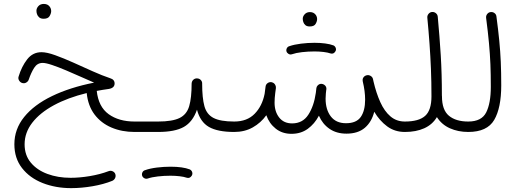

<svg xmlns="http://www.w3.org/2000/svg" viewBox="-20 -681 2695 998"><path d="M195.8 -409.7Q223.6 -409.7 267.1 -394Q310.5 -378.4 361.1 -355.7Q411.6 -333 461.7 -310.5Q511.7 -288.1 552.7 -274.4Q575.7 -267.6 575.7 -247.1Q575.7 -224.1 546.4 -218.8Q514.2 -214.4 482.9 -208.5Q491.7 -126 544.7 -87.6Q597.7 -49.3 679.2 -49.3H679.7Q690.9 -49.3 698.7 -41.3Q706.5 -33.2 706.5 -22Q706.5 -10.7 698.7 -2.9Q690.9 4.9 679.7 4.9H679.2Q613.3 4.9 559.3 -18.1Q505.4 -41 471.4 -85.9Q437.5 -130.9 430.7 -197.3Q332.5 -173.3 260 -134Q187.5 -94.7 147.7 -43.2Q107.9 8.3 107.9 69.3Q107.9 125.5 140.1 164.3Q172.4 203.1 226.6 223.1Q280.8 243.2 346.7 243.2Q393.6 243.2 446.5 234.4Q499.5 225.6 543.5 209Q554.7 204.6 564.9 209Q575.2 213.4 579.1 223.1Q583 233.9 578.6 243.9Q574.2 253.9 564 258.8Q518.1 277.3 460.7 287.1Q403.3 296.9 350.1 296.9Q268.6 296.9 201.4 270.3Q134.3 243.7 94.5 192.6Q54.7 141.6 54.7 68.8Q54.7 -9.8 105.7 -73Q156.7 -136.2 250 -181.4Q343.3 -226.6 469.2 -251.5Q439.5 -264.2 400.9 -281.5Q362.3 -298.8 323 -315.4Q283.7 -332 251.2 -343Q218.8 -354 201.7 -354Q173.8 -354 157.7 -328.6Q141.6 -303.2 129.9 -268.6Q127 -258.3 116.9 -252.2Q106.9 -246.1 95.7 -249.5Q85.4 -252.4 79.3 -262.5Q73.2 -272.5 76.7 -283.2Q92.3 -335 121.1 -372.3Q149.9 -409.7 195.8 -409.7ZM169.4 -625Q169.4 -638.2 179.7 -649.4Q189.9 -660.6 208 -660.6Q229.5 -660.6 240.2 -644Q246.1 -634.8 246.1 -624Q246.1 -611.8 238 -597.7Q230 -583.5 207 -583.5Q191.9 -583.5 183.6 -590.8Q175.3 -598.1 172.4 -607.4Q169.4 -615.7 169.4 -625Z M652.3 -22Q652.3 -33.2 660.4 -41.3Q668.5 -49.3 679.7 -49.3H801.8Q813 -49.3 821.3 -41.3Q829.6 -33.2 829.6 -22Q829.6 -10.7 821.3 -2.9Q813 4.9 801.8 4.9H679.7Q668.5 4.9 660.4 -2.9Q652.3 -10.7 652.3 -22Z M774.4 -22Q774.4 -33.2 782.5 -41.3Q790.5 -49.3 801.8 -49.3Q876 -49.3 913.3 -67.6Q950.7 -85.9 963.4 -129.2Q976.1 -172.4 976.1 -247.1Q977.1 -259.8 985.6 -267.1Q994.1 -274.4 1005.4 -273.4Q1016.6 -272.9 1024.2 -264.6Q1031.7 -256.3 1030.8 -245.1Q1030.8 -171.9 1042.5 -129.2Q1054.2 -86.4 1089.8 -67.9Q1125.5 -49.3 1197.3 -49.3H1197.8Q1209 -49.3 1216.8 -41.3Q1224.6 -33.2 1224.6 -22Q1224.6 -10.7 1216.8 -2.9Q1209 4.9 1197.8 4.9H1197.3Q1111.3 4.9 1065.9 -21.2Q1020.5 -47.4 1003.9 -110.8Q981.9 -47.4 935.5 -21.2Q889.2 4.9 801.8 4.9Q790.5 4.9 782.5 -2.9Q774.4 -10.7 774.4 -22ZM718.8 231.9Q716.3 223.1 720.5 214.6Q724.6 206.1 733.9 203.6Q759.8 194.3 795.7 189.9Q831.5 185.5 866.2 185.5Q930.2 185.5 966.8 199.7Q976.1 204.6 979 214.1Q981.9 223.6 976.6 232.4Q966.3 248 950.2 242.7Q936.5 237.8 913.6 235.1Q890.6 232.4 866.2 232.4Q832.5 232.4 800.5 236.1Q768.6 239.7 747.6 247.1Q738.3 250 729.7 245.1Q721.2 240.2 718.8 231.9Z M1170.9 -22Q1170.9 -33.2 1178.7 -41.3Q1186.5 -49.3 1197.8 -49.3Q1264.2 -49.3 1303.5 -89.4Q1342.8 -129.4 1355.5 -193.4Q1356.9 -207.5 1360.4 -231Q1361.8 -242.2 1370.8 -248.8Q1379.9 -255.4 1390.6 -253.9Q1392.6 -253.4 1394.5 -252.9Q1395 -252.9 1395 -252.4Q1395.5 -252.4 1396 -252.4Q1405.8 -249 1410.6 -239.7Q1411.1 -239.3 1411.1 -238.8Q1411.1 -238.8 1411.6 -237.8Q1415 -231 1414.1 -222.7L1413.6 -219.2Q1412.6 -208 1410.6 -196.8Q1407.2 -170.4 1407.2 -147.5Q1407.2 -100.6 1431.2 -70.1Q1455.1 -39.6 1498.5 -39.6Q1553.2 -39.6 1582.5 -84.5Q1611.8 -129.4 1621.6 -198.2Q1622.6 -209.5 1624.5 -222.7Q1625.5 -230.5 1630.4 -235.8Q1630.4 -235.8 1630.9 -236.3Q1630.9 -236.3 1631.3 -236.8Q1640.6 -246.6 1652.8 -245.1Q1659.7 -244.1 1665.5 -240.2Q1678.7 -231 1676.3 -215.3L1675.8 -213.4Q1675.3 -204.1 1673.8 -195.3Q1672.4 -180.7 1672.4 -168.5Q1672.4 -111.3 1699.5 -75.9Q1726.6 -40.5 1778.3 -40.5Q1832.5 -40.5 1855.2 -73Q1877.9 -105.5 1877.9 -163.1Q1877.9 -206.5 1865.7 -257.3Q1865.2 -259.3 1865.2 -261.2Q1863.8 -271.5 1869.6 -279.3Q1875.5 -287.1 1885.3 -289.6Q1896 -292.5 1906.2 -286.6Q1916.5 -280.8 1918.9 -269.5Q1920.4 -263.7 1921.4 -257.8Q1935.5 -197.3 1956.8 -150.1Q1978 -103 2009.3 -76.2Q2040.5 -49.3 2084.5 -49.3H2085Q2096.2 -49.3 2104 -41.3Q2111.8 -33.2 2111.8 -22Q2111.8 -10.7 2104 -2.9Q2096.2 4.9 2085 4.9H2084.5Q2031.7 4.9 1992.4 -24.2Q1953.1 -53.2 1925.3 -100.1Q1912.1 -47.4 1876.5 -16.8Q1840.8 13.7 1780.8 13.7Q1729 13.7 1692.6 -11.5Q1656.2 -36.6 1637.7 -79.6Q1615.2 -37.1 1579.6 -11.2Q1543.9 14.6 1495.1 14.6Q1447.3 14.6 1413.3 -12.2Q1379.4 -39.1 1364.3 -82Q1335.9 -42.5 1293.9 -18.8Q1252 4.9 1197.8 4.9Q1186.5 4.9 1178.7 -2.9Q1170.9 -10.7 1170.9 -22ZM1553.7 -583.5Q1553.7 -596.2 1564 -607.2Q1574.2 -618.2 1591.3 -618.2Q1611.3 -618.2 1622.6 -602.1Q1628.4 -592.8 1628.4 -582.5Q1628.4 -570.3 1620.6 -556.9Q1612.8 -543.5 1590.3 -543.5Q1575.2 -543.5 1567.4 -550.3Q1559.6 -557.1 1556.6 -566.4Q1553.7 -574.7 1553.7 -583.5ZM1469.2 -413.6Q1466.8 -421.9 1470.9 -430.2Q1475.1 -438.5 1483.9 -440.9Q1509.3 -449.7 1544.7 -454.1Q1580.1 -458.5 1614.7 -458.5Q1644.5 -458.5 1670.2 -455.1Q1695.8 -451.7 1713.9 -444.8Q1722.2 -440.4 1725.3 -431.2Q1728.5 -421.9 1723.1 -413.6Q1713.9 -398.4 1697.8 -403.3Q1684.1 -408.2 1661.6 -410.9Q1639.2 -413.6 1614.7 -413.6Q1581.1 -413.6 1549.6 -409.9Q1518.1 -406.2 1497.1 -398.9Q1487.8 -396 1479.7 -400.9Q1471.7 -405.8 1469.2 -413.6Z M2058.1 -22Q2058.1 -33.2 2065.9 -41.3Q2073.7 -49.3 2085 -49.3Q2156.7 -49.3 2189.7 -78.6Q2222.7 -107.9 2222.7 -180.2Q2222.7 -255.4 2220 -322Q2217.3 -388.7 2212.6 -453.6Q2208 -518.6 2201.2 -588.9Q2200.2 -600.1 2207.5 -608.9Q2214.8 -617.7 2225.6 -618.7Q2236.8 -619.6 2245.6 -612.5Q2254.4 -605.5 2255.4 -594.2Q2265.1 -489.7 2271 -393.8Q2276.9 -297.9 2276.9 -185.1Q2277.3 -182.6 2277.3 -180.2Q2277.3 -109.4 2313.5 -79.3Q2349.6 -49.3 2413.6 -49.3H2414.1Q2425.3 -49.3 2433.1 -41.3Q2440.9 -33.2 2440.9 -22Q2440.9 -10.7 2433.1 -2.9Q2425.3 4.9 2414.1 4.9H2413.6Q2361.3 4.9 2318.6 -14.2Q2275.9 -33.2 2251 -72.3Q2227.5 -33.2 2185.1 -14.2Q2142.6 4.9 2085 4.9Q2073.7 4.9 2065.9 -2.9Q2058.1 -10.7 2058.1 -22Z M2387.2 -22Q2387.2 -33.2 2395 -41.3Q2402.8 -49.3 2414.1 -49.3Q2483.4 -49.3 2507.3 -96.9Q2531.2 -144.5 2531.2 -230Q2531.2 -294.4 2529.1 -347.2Q2526.9 -399.9 2521.7 -456.3Q2516.6 -512.7 2506.8 -587.9Q2505.4 -599.1 2512.5 -608.2Q2519.5 -617.2 2530.3 -618.2Q2541.5 -619.6 2550.5 -612.8Q2559.6 -606 2560.5 -594.7Q2569.8 -524.9 2575.2 -469.5Q2580.6 -414.1 2583 -359.6Q2585.4 -305.2 2585.4 -237.3Q2585.4 -120.1 2548.8 -57.6Q2512.2 4.9 2414.1 4.9Q2402.8 4.9 2395 -2.9Q2387.2 -10.7 2387.2 -22Z"/></svg>

Font: Mikhak Light
Style: Regular
Weight: 300
Designer: Amin Abedi
Version: Version 3.3